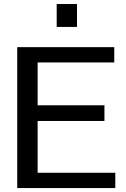

<svg xmlns="http://www.w3.org/2000/svg" viewBox="-20 -954 640 974"><path d="M67.4 0V-714.8H559.6V-637.2H170.9V-419.9H509.8V-340.3H170.9V-77.6H564.9V0ZM267.6 -817.4V-933.6H370.6V-817.4Z"/></svg>

Font: Pontano Sans SemiBold
Style: Regular
Weight: 600
Designer: Vernon Adams
Foundry: Vernon Adams
Version: Version 2.001